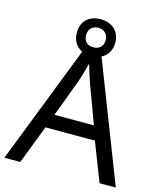

<svg xmlns="http://www.w3.org/2000/svg" viewBox="-127 -970 893 1062"><g transform="rotate(15 319.5 -439.0)"><path d="M545 0H638L374 -680C407 -696 428 -729 428 -774C428 -839 380 -878 317 -878C252 -878 208 -839 208 -773C208 -727 229 -694 264 -678L0 0H91L176 -221H459ZM317 -717C281 -717 261 -738 261 -773C261 -808 285 -829 317 -829C349 -829 373 -808 373 -773C373 -738 350 -717 317 -717ZM352 -517 432 -301H206L287 -517C295 -540 308 -583 318 -624C325 -599 346 -533 352 -517Z"/></g></svg>

Font: Noto Sans Miao
Style: Regular
Weight: 400
Designer: Monotype Design Team
Foundry: Monotype Imaging Inc.
Version: Version 2.003